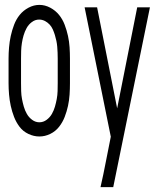

<svg xmlns="http://www.w3.org/2000/svg" viewBox="-20 -550 640 785"><path d="M141 8Q118 8 96 -2.5Q74 -13 60 -31.5Q46 -50 37.5 -72Q29 -94 24 -117Q19 -140 17 -163.5Q15 -187 15 -210V-310Q15 -333 17 -356.5Q19 -380 24 -403Q29 -426 37.5 -448.5Q46 -471 60.5 -489Q75 -507 96.5 -518.5Q118 -530 141 -530Q164 -530 185.5 -518.5Q207 -507 221.5 -489Q236 -471 244.5 -448.5Q253 -426 258 -403Q263 -380 264.5 -356.5Q266 -333 266 -310V-210Q266 -187 264.5 -163.5Q263 -140 258 -117Q253 -94 244.5 -72Q236 -50 221.5 -31.5Q207 -13 185.5 -2.5Q164 8 141 8ZM391 215Q397 189 402.5 162.5Q408 136 413 110L433 9L326 -520H377L459 -107L541 -520H593L443 215ZM141 -50Q157 -50 170.5 -60Q184 -70 192 -84Q200 -98 204.5 -113.5Q209 -129 212 -145Q215 -161 215.5 -177.5Q216 -194 216 -210V-310Q216 -322 215.5 -334.5Q215 -347 214 -359Q213 -371 210.5 -383Q208 -395 204.5 -406.5Q201 -418 196 -429.5Q191 -441 182.5 -450Q174 -459 163 -464.5Q152 -470 140 -470Q124 -470 110.5 -460Q97 -450 89 -435.5Q81 -421 76.5 -405.5Q72 -390 69.5 -374Q67 -358 66.5 -342Q66 -326 66 -310V-210Q66 -194 66.5 -177.5Q67 -161 70 -145Q73 -129 77.5 -113.5Q82 -98 90 -84Q98 -70 111.5 -60Q125 -50 141 -50Z"/></svg>

Font: Iosevka Custom Light Extended
Style: Regular
Weight: 300
Width: 7
Monospace: yes
Designer: Belleve Invis
Foundry: Belleve Invis
Version: Version 11.2.4; ttfautohint (v1.8.4)